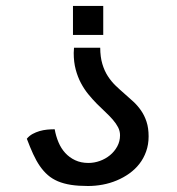

<svg xmlns="http://www.w3.org/2000/svg" viewBox="-20 -620 596 647"><path d="M70.4 -152.5Q81.2 -123.9 91.6 -101.1Q102.1 -78.2 114.2 -60.6Q126.4 -43 141 -30.2Q155.6 -17.4 175.1 -9.1Q194.6 -0.9 219.5 3Q244.4 6.8 276.5 6.8Q301.3 6.8 326 2.2Q350.7 -2.4 373.3 -11.9Q396 -21.3 415.6 -35.3Q435.3 -49.3 449.7 -67.8Q464.1 -86.2 472.4 -109.5Q480.8 -132.8 480.8 -160.3Q480.8 -188.6 473.8 -209.8Q466.8 -231.1 455.3 -247.6Q443.8 -264.2 429.2 -277.7Q414.6 -291.2 399.3 -304.4Q384 -317.6 369.3 -331.7Q354.7 -345.9 343.2 -363.7Q331.7 -381.5 324.8 -404.8Q317.9 -428 317.7 -459.1H229.4L228.4 -441.5Q228.4 -410.9 235.1 -385.8Q241.8 -360.7 252.8 -340Q263.8 -319.3 277.8 -302.2Q291.8 -285.1 306.4 -270.3Q321.1 -255.5 335.1 -242.5Q349.1 -229.5 360.1 -216.8Q371.1 -204.1 377.8 -191.3Q384.5 -178.4 384.5 -164.2Q384.5 -143.8 375.1 -126.5Q365.7 -109.3 350.6 -96.9Q335.4 -84.5 316.5 -77.7Q297.5 -70.9 278 -70.9Q252.9 -70.9 233.3 -80.1Q213.7 -89.3 199.8 -104.6Q185.8 -119.9 177.1 -140.6Q168.4 -161.2 164.3 -184.4Q152.1 -184.4 138.9 -183.2Q125.8 -181.9 113.3 -178.3Q100.9 -174.6 89.8 -168.6Q78.7 -162.5 70.4 -152.5ZM327.9 -600.1H225.9V-502.2H327.9Z"/></svg>

Font: Saysettha
Style: Regular
Weight: 400
Designer: John M. Durdin
Foundry: Lao Script for Windows
Version: Version 2.201